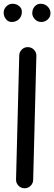

<svg xmlns="http://www.w3.org/2000/svg" viewBox="-22 -963 291 1029"><path d="M108.9 45.9Q89.8 45.4 76.7 31.7Q63.5 18.1 64 -1L81.1 -665.5Q81.5 -684.6 95.2 -697.8Q108.9 -710.9 127.9 -710.4Q147 -710 160.2 -696.3Q173.3 -682.6 172.9 -663.6L155.8 1Q155.3 20 141.6 33.2Q127.9 46.4 108.9 45.9ZM248.5 -892.6Q248.5 -871.1 233.4 -858.2Q218.3 -845.2 199.7 -845.2Q178.7 -845.2 164.8 -860.1Q150.9 -875 150.9 -892.1Q150.9 -913.6 163.6 -928.2Q176.3 -942.9 195.3 -942.9Q217.8 -942.9 233.2 -928Q248.5 -913.1 248.5 -892.6ZM95.2 -899.4Q95.2 -876 79.8 -860.6Q64.5 -845.2 41 -845.2Q21.5 -845.2 9.5 -860.8Q-2.4 -876.5 -2.4 -894Q-2.4 -914.1 11.7 -928.5Q25.9 -942.9 46.4 -942.9Q64.5 -942.9 79.8 -931.2Q95.2 -919.4 95.2 -899.4Z"/></svg>

Font: Mikhak Medium
Style: Regular
Weight: 500
Designer: Amin Abedi
Version: Version 3.3